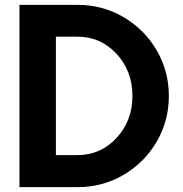

<svg xmlns="http://www.w3.org/2000/svg" viewBox="-20 -770 752 790"><path d="M60.1 0V-750H299.8Q401.9 -750 488 -699.7Q574.2 -649.4 624.5 -563.2Q674.8 -477.1 674.8 -375Q674.8 -272.9 624.5 -186.8Q574.2 -100.6 488 -50.3Q401.9 0 299.8 0ZM210 -131.8H298.8Q394 -131.8 459.5 -202.4Q524.9 -272.9 524.9 -375Q524.9 -478 459.5 -548.6Q394 -619.1 298.8 -619.1H210Z"/></svg>

Font: Orkney
Style: Bold
Weight: 700
Designer: Samuel Oakes and Alfredo Marco Pradil
Foundry: Alfredo Marco Pradil
Version: 1.0